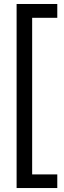

<svg xmlns="http://www.w3.org/2000/svg" viewBox="-20 -823 328 977"><path d="M64.5 -802.7H271.5V-732.4H143.6V64.5H271.5V133.8H64.5Z"/></svg>

Font: Pretendard GOV
Style: Regular
Weight: 400
Designer: Base glyphs from Inter by Rasmus Andersson; Hangeul glyphs from Noto Sans CJK(Source Han Sans) by Jang Soo-young and Kan
Foundry: Kil Hyung-jin
Version: Version 1.309